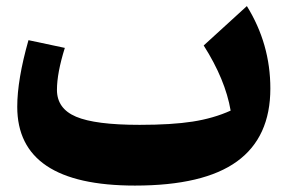

<svg xmlns="http://www.w3.org/2000/svg" viewBox="-20 -588 926 619"><path d="M723.6 -231.4Q706.5 -331.5 636.7 -441.4L775.9 -568.4Q851.6 -446.3 851.6 -302.7Q851.6 -145.5 744.1 -67.6Q636.7 10.3 415 10.3Q35.6 10.3 35.6 -243.7Q35.6 -331.1 71.8 -458.5L189 -433.6Q163.6 -352.5 163.6 -298.3Q163.6 -237.8 225.3 -211.7Q287.1 -185.5 430.2 -185.5Q533.7 -185.5 601.1 -196Q668.5 -206.5 723.6 -231.4Z"/></svg>

Font: Pinar-DS3-FD ExtraBold
Style: Regular
Weight: 800
Designer: Amin Abedi
Version: Version 3.000